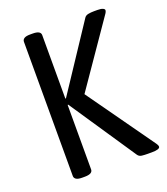

<svg xmlns="http://www.w3.org/2000/svg" viewBox="-131 -794 771 887"><g transform="rotate(-20 255.0 -350.0)"><path d="M496 -28Q500 -22 501.5 -18.5Q503 -15 503 -12Q503 2 463 2H442Q427 2 414 0.5Q401 -1 394 -11L175 -337H172V-20Q172 2 133 2H120Q100 2 91 -4Q82 -10 82 -20V-680Q82 -690 91 -696Q100 -702 120 -702H133Q172 -702 172 -680V-368H175L387 -688Q393 -697 406 -699.5Q419 -702 434 -702H451Q469 -702 477.5 -698Q486 -694 486 -689Q486 -681 477 -669L262 -357Z"/></g></svg>

Font: Asap Condensed VF Beta
Style: Regular
Weight: 400
Designer: Pablo Cosgaya
Foundry: Omnibus-Type
Version: Version 1.008